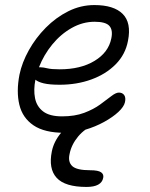

<svg xmlns="http://www.w3.org/2000/svg" viewBox="-20 -515 592 759"><path d="M235 10Q156 10 112.5 -19.5Q69 -49 56.5 -101Q44 -153 57 -220Q67 -268 94 -316.5Q121 -365 161 -405.5Q201 -446 250 -470.5Q299 -495 353 -495Q430 -495 465 -460Q500 -425 486 -354Q476 -300 437.5 -261Q399 -222 341.5 -201Q284 -180 216 -180Q176 -180 153 -185.5Q130 -191 120 -200Q112 -160 118.5 -127Q125 -94 150.5 -74.5Q176 -55 225 -55Q276 -55 313 -69Q350 -83 376 -102Q402 -121 420 -135Q438 -149 450 -149Q464 -149 471 -139Q478 -129 474 -111Q470 -93 448 -72.5Q426 -52 391.5 -33Q357 -14 316.5 -2Q276 10 235 10ZM140 -249Q151 -249 167 -245Q183 -241 216 -241Q299 -241 354 -274.5Q409 -308 420 -363Q427 -396 412.5 -412.5Q398 -429 354 -429Q307 -429 263.5 -404.5Q220 -380 186.5 -339Q153 -298 134 -249ZM322 224Q237 224 204 188Q171 152 185 83Q193 44 221.5 10Q250 -24 289.5 -45Q329 -66 371 -66Q391 -66 388 -48Q386 -41 380.5 -36Q375 -31 358 -24Q316 -8 289 24.5Q262 57 255 94Q248 125 265.5 141.5Q283 158 337 158Q368 158 379.5 166Q391 174 388 188Q381 224 322 224Z"/></svg>

Font: Shantell Sans Normal
Style: Italic
Weight: 300
Italic angle: -11.31°
Designer: Stephen Nixon, Anya Danilova, Shantell Martin
Foundry: Arrow Type
Version: Version 1.008;[a672d596b]